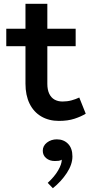

<svg xmlns="http://www.w3.org/2000/svg" viewBox="-20 -622 487 1010"><path d="M290 14Q237 14 197 -9.5Q157 -33 135.5 -77Q114 -121 114 -182V-602H229V-181Q229 -150 239 -129Q249 -108 267 -98Q285 -88 309 -88Q334 -88 356 -94Q378 -100 397 -109L431 -24Q407 -9 372 2.5Q337 14 290 14ZM13 -379V-471H378V-379ZM361 201Q361 243 331.5 288Q302 333 258 368L231 340Q267 307 286 274Q305 241 305 218Q297 223 288 224Q279 225 268 225Q241 225 223 210Q205 195 205 171Q205 145 227 128Q249 111 279 111Q315 111 338 134.5Q361 158 361 201Z"/></svg>

Font: BioRhyme SemiBold
Style: Regular
Weight: 600
Designer: Aoife Mooney
Foundry: Aoife Mooney Type
Version: Version 1.600;gftools[0.9.33]